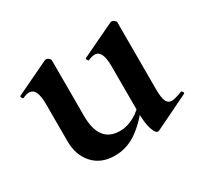

<svg xmlns="http://www.w3.org/2000/svg" viewBox="-96 -521 697 662"><g transform="rotate(-30 253.0 -190.5)"><path d="M192 12Q137 12 105.5 -23Q74 -58 74 -113V-260Q74 -293 66.5 -309Q59 -325 43 -325Q32 -325 18 -318Q14 -317 11.5 -323Q9 -329 12 -330L146 -394Q149 -395 151 -395Q156 -395 161.5 -390.5Q167 -386 167 -382V-161Q167 -107 187.5 -80Q208 -53 250 -53Q279 -53 308 -69.5Q337 -86 354 -111L360 -99Q326 -50 284 -19Q242 12 192 12ZM428 -382V-116Q428 -82 434.5 -68Q441 -54 456 -54Q463 -54 473.5 -57Q484 -60 497 -65Q501 -67 504 -61.5Q507 -56 504 -54L366 13Q364 14 361 14Q351 14 343 -11Q335 -36 335 -82V-260Q335 -293 327.5 -309Q320 -325 304 -325Q293 -325 278 -318Q275 -317 272.5 -323Q270 -329 273 -330L407 -394Q409 -395 412 -395Q417 -395 422.5 -390.5Q428 -386 428 -382Z"/></g></svg>

Font: Cormorant Light
Style: Regular
Weight: 300
Designer: Christian Thalmann (Catharsis Fonts)
Foundry: Catharsis Fonts
Version: Version 4.000